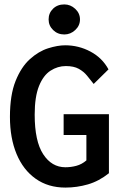

<svg xmlns="http://www.w3.org/2000/svg" viewBox="-20 -838 540 869"><path d="M276 11Q198 11 141.5 -29Q85 -69 55 -141Q25 -213 25 -309Q25 -408 50.5 -471.5Q76 -535 115.5 -570.5Q155 -606 198 -619.5Q241 -633 275 -633Q336 -633 389.5 -604.5Q443 -576 471 -524L404 -458Q389 -477 374 -495.5Q359 -514 336.5 -526.5Q314 -539 278 -539Q241 -539 208.5 -518Q176 -497 156.5 -448.5Q137 -400 137 -319Q137 -199 175.5 -140Q214 -81 276 -81Q301 -81 325.5 -87.5Q350 -94 371 -112V-227H268V-321H473V-54Q428 -18 378 -3.5Q328 11 276 11ZM271 -682Q241 -682 220.5 -702Q200 -722 200 -750Q200 -779 220 -798.5Q240 -818 271 -818Q299 -818 320.5 -798Q342 -778 342 -750Q342 -722 320.5 -702Q299 -682 271 -682Z"/></svg>

Font: Inconsolata
Style: Bold
Weight: 700
Monospace: yes
Designer: Raph Levien, Cyreal, Brenton Simpson
Foundry: Raph Levien, Cyreal, Google
Version: Version 3.100; ttfautohint (v1.8.4.7-5d5b)